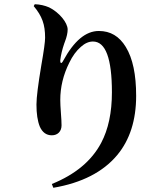

<svg xmlns="http://www.w3.org/2000/svg" viewBox="-20 -826 777 911"><path d="M233 65C368 42 469 -10 536 -90C596 -162 626 -256 626 -371C626 -472 610 -549 577 -603C546 -654 504 -679 449 -679C387 -679 331 -632 280 -538C272 -522 265 -524 266 -541C269 -565 275 -591 285 -620C286 -622 287 -625 288 -628C297 -651 301 -671 301 -686C301 -719 260 -768 213 -791C192 -800 170 -805 145 -806L140 -797C180 -749 194 -710 194 -647C194 -628 188 -584 176 -516C161 -426 153 -364 153 -330C153 -287 158 -252 169 -225C181 -198 200 -184 226 -184C254 -184 272 -203 272 -231C272 -245 271 -265 269 -290C267 -316 266 -337 266 -352C266 -412 280 -471 309 -529C324 -560 342 -585 364 -604C383 -621 402 -629 421 -629C481 -629 511 -549 511 -388C511 -292 494 -212 460 -148C415 -63 337 2 226 47Z"/></svg>

Font: AllPunType Bold
Style: Regular
Weight: 700
Version: 1.0